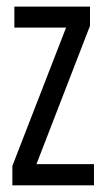

<svg xmlns="http://www.w3.org/2000/svg" viewBox="-20 -556 315 576"><path d="M17.1 0V-58.3L178.2 -473.2H23.1V-536.2H250V-478.5L89.4 -63.6H261.9V0Z"/></svg>

Font: Georama ExtraCondensed Thin
Style: Regular
Weight: 100
Width: 2
Designer: Jean-Baptiste Levee
Foundry: Production Type
Version: Version 1.001